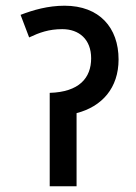

<svg xmlns="http://www.w3.org/2000/svg" viewBox="-20 -652 476 672"><path d="M206 -632C148 -632 96 -617 52 -600L82 -521C118 -538 151 -550 198 -550C257 -550 299 -514 299 -448C299 -379 257 -330 154 -327V0H248V-256C337 -279 395 -344 395 -444C395 -555 328 -632 206 -632Z"/></svg>

Font: Noto Sans Devanagari UI SemiCondensed Medium
Style: Regular
Weight: 500
Width: 4
Designer: Jelle Bosma - Monotype Design Team
Foundry: Monotype Imaging Inc.
Version: Version 2.004